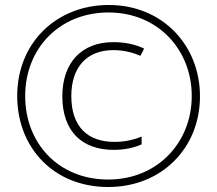

<svg xmlns="http://www.w3.org/2000/svg" viewBox="-20 -742 871 770"><path d="M414 8C628 8 782 -148 782 -356C782 -559 633 -722 416 -722C209 -722 49 -573 49 -357C49 -151 194 8 414 8ZM414 -22C214 -22 81 -168 81 -357C81 -549 220 -692 415 -692C613 -692 749 -543 749 -357C749 -171 612 -22 414 -22ZM436 -141C477 -141 514 -148 548 -163V-194C509 -179 476 -173 439 -173C331 -173 266 -234 266 -357C266 -472 328 -541 434 -541C475 -541 512 -532 543 -518L558 -547C523 -564 482 -573 434 -573C306 -573 230 -489 230 -356C230 -215 309 -141 436 -141Z"/></svg>

Font: Noto Sans Malayalam Condensed ExtraLight
Style: Regular
Weight: 200
Width: 3
Designer: Jelle Bosma - Monotype Design Team
Foundry: Monotype Imaging Inc.
Version: Version 2.104